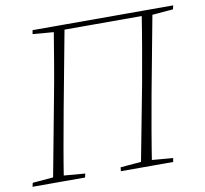

<svg xmlns="http://www.w3.org/2000/svg" viewBox="-76 -757 897 839"><g transform="rotate(-10 372.5 -337.0)"><path d="M2 0 6 -17 111 -26H130L239 -17L235 0ZM93 0 161 -362Q176 -440 189 -518Q202 -596 215 -674H263L195 -311Q181 -234 167 -156Q153 -78 141 0ZM394 0 396 -17 501 -26H521L629 -17L626 0ZM483 0 552 -362Q566 -440 579.5 -518Q593 -596 605 -674H653L585 -311Q571 -234 557.5 -156Q544 -78 532 0ZM118 -657 121 -674H245L227 -648ZM231 -652 235 -674H633L630 -652ZM634 -648 623 -674H745L741 -657Z"/></g></svg>

Font: Source Serif 4 48pt Light
Style: Italic
Weight: 300
Italic angle: -12°
Designer: Frank Grießhammer
Foundry: Adobe Systems Incorporated
Version: Version 4.004;hotconv 1.0.116;makeotfexe 2.5.65601